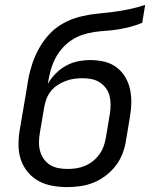

<svg xmlns="http://www.w3.org/2000/svg" viewBox="-20 -755 640 783"><path d="M254 8Q223 8 193 2.5Q163 -3 138 -16.5Q113 -30 94 -52.5Q75 -75 65.5 -102.5Q56 -130 55.5 -160.5Q55 -191 60 -222L84 -363Q89 -397 95 -430Q101 -463 112 -496Q123 -529 140.5 -560Q158 -591 182.5 -617Q207 -643 239 -660.5Q271 -678 304.5 -686.5Q338 -695 371.5 -698.5Q405 -702 438 -706Q471 -710 505 -717Q539 -724 572 -735L560 -662Q536 -652 511 -645.5Q486 -639 461.5 -635Q437 -631 413 -629.5Q389 -628 364.5 -624.5Q340 -621 315 -612.5Q290 -604 268.5 -589Q247 -574 230 -553.5Q213 -533 202 -509.5Q191 -486 185 -462Q179 -438 175 -413Q188 -436 207.5 -455.5Q227 -475 250 -487.5Q273 -500 298.5 -505Q324 -510 349 -510Q378 -510 405.5 -503.5Q433 -497 454.5 -481Q476 -465 490 -442Q504 -419 510 -392Q516 -365 515.5 -336.5Q515 -308 510 -279L494 -183Q490 -156 480 -129.5Q470 -103 452.5 -80Q435 -57 411.5 -39Q388 -21 362 -10.5Q336 0 308.5 4Q281 8 254 8ZM255 -66Q273 -66 290.5 -68.5Q308 -71 326 -78.5Q344 -86 359 -98Q374 -110 385.5 -126Q397 -142 403 -159.5Q409 -177 412 -195L428 -291Q431 -310 431 -329Q431 -348 426.5 -365Q422 -382 411.5 -396Q401 -410 386 -419.5Q371 -429 353 -432.5Q335 -436 316 -436Q299 -436 281.5 -433.5Q264 -431 247 -424.5Q230 -418 214 -407.5Q198 -397 186.5 -382Q175 -367 169 -350.5Q163 -334 160 -316L142 -210Q139 -191 139 -172.5Q139 -154 144 -137Q149 -120 159.5 -105.5Q170 -91 185 -82Q200 -73 218 -69.5Q236 -66 255 -66Z"/></svg>

Font: Iosevka Extended
Style: Italic
Weight: 400
Width: 7
Italic angle: -9°
Monospace: yes
Designer: Belleve Invis
Foundry: Belleve Invis
Version: Version 32.5.0; ttfautohint (v1.8.4)